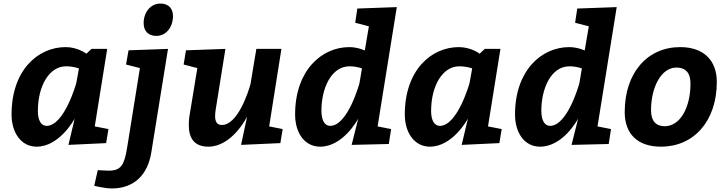

<svg xmlns="http://www.w3.org/2000/svg" viewBox="-20 -815 4077 1080"><path d="M513 -104 583 -540H495L466 -513C466 -513 418 -550 349 -550C194 -550 45 -421 45 -171C45 -70 98 10 186 10C312 10 395 -138 400 -148L365 0L577 -10L590 -89ZM409 -347C409 -347 342 -107 242 -107C212 -107 193 -137 193 -190C193 -335 259 -442 351 -442C395 -442 424 -430 424 -430Z M788 -685C788 -637 818 -613 859 -613C916 -613 953 -664 953 -725C953 -771 924 -795 883 -795C825 -795 788 -744 788 -685ZM767 -432 695 16C680 107 664 145 593 145C565 145 541 142 530 142L510 230C510 230 567 245 610 245C734 245 811 168 831 43L925 -540L703 -532L689 -452Z M1336 0 1557 -10 1570 -89 1494 -104 1563 -540H1422L1389 -342C1377 -297 1317 -112 1228 -112C1199 -112 1190 -133 1190 -162C1190 -173 1191 -184 1193 -197L1248 -540L1026 -532L1013 -452L1090 -432L1047 -170C1043 -149 1042 -129 1042 -111C1042 -39 1072 10 1152 10C1283 10 1365 -149 1370 -159Z M2104 -104 2212 -775 1990 -767 1978 -687 2055 -667 2032 -531C2032 -531 1992 -550 1945 -550C1790 -550 1640 -420 1640 -171C1640 -69 1692 10 1781 10C1908 10 1990 -138 1995 -148L1958 0L2167 -5L2180 -89ZM2002 -347C2002 -347 1937 -107 1837 -107C1806 -107 1788 -139 1788 -192C1788 -318 1843 -442 1946 -442C1988 -442 2016 -430 2016 -430Z M2725 -104 2795 -540H2707L2678 -513C2678 -513 2630 -550 2561 -550C2406 -550 2257 -421 2257 -171C2257 -70 2310 10 2398 10C2524 10 2607 -138 2612 -148L2577 0L2789 -10L2802 -89ZM2621 -347C2621 -347 2554 -107 2454 -107C2424 -107 2405 -137 2405 -190C2405 -335 2471 -442 2563 -442C2607 -442 2636 -430 2636 -430Z M3341 -104 3449 -775 3227 -767 3215 -687 3292 -667 3269 -531C3269 -531 3229 -550 3182 -550C3027 -550 2877 -420 2877 -171C2877 -69 2929 10 3018 10C3145 10 3227 -138 3232 -148L3195 0L3404 -5L3417 -89ZM3239 -347C3239 -347 3174 -107 3074 -107C3043 -107 3025 -139 3025 -192C3025 -318 3080 -442 3183 -442C3225 -442 3253 -430 3253 -430Z M3698 10C3883 10 4012 -134 4012 -354C4012 -475 3939 -550 3806 -550C3621 -550 3494 -405 3494 -185C3494 -60 3568 10 3698 10ZM3864 -345C3864 -210 3806 -105 3719 -105C3669 -105 3642 -135 3642 -195C3642 -322 3698 -435 3785 -435C3835 -435 3864 -407 3864 -345Z"/></svg>

Font: Bitter
Style: Bold Italic
Weight: 700
Designer: Sol Matas
Foundry: Sol Matas
Version: Version 1.002